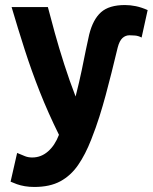

<svg xmlns="http://www.w3.org/2000/svg" viewBox="-20 -554 606 762"><path d="M116 188Q96 188 78.5 185Q61 182 47 177Q33 172 22 167L48 53Q67 61 79.5 66Q92 71 108 71Q143 71 170.5 47Q198 23 214 -19Q171 -106 138 -189.5Q105 -273 78 -357Q51 -441 26 -526H170Q181 -483 197.5 -423.5Q214 -364 235 -298.5Q256 -233 280 -171Q295 -230 304.5 -276Q314 -322 321 -357Q328 -392 334 -417Q349 -477 381 -505.5Q413 -534 476 -534Q497 -534 519 -529.5Q541 -525 566 -514L542 -405Q529 -412 515.5 -413Q502 -414 494 -414Q478 -414 466 -403Q454 -392 447 -365Q434 -311 422.5 -265Q411 -219 399.5 -176.5Q388 -134 374.5 -91Q361 -48 342 0Q319 59 290 101Q261 143 219.5 165.5Q178 188 116 188Z"/></svg>

Font: Ubuntu Sans Mono
Style: Regular
Weight: 400
Monospace: yes
Designer: Dalton Maag Ltd
Foundry: Dalton Maag Ltd
Version: Version 1.006